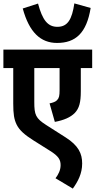

<svg xmlns="http://www.w3.org/2000/svg" viewBox="-20 -914 563 1131"><path d="M514 -867 418 -894C404 -800 379 -756 318 -756C261 -756 230 -796 204 -893L114 -864C152 -724 219 -661 316 -661C425 -661 490 -719 514 -867ZM523 -513V-622H0V-513H58V-304C58 -242 63 -211 78 -180C95 -146 125 -120 177 -87L274 -26C326 6 337 28 337 59C337 89 323 115 307 136L409 197C439 155 464 109 464 49C464 -9 443 -56 366 -105L253 -177C190 -217 182 -238 182 -313V-513H331V-383C331 -350 328 -336 316 -324C308 -315 292 -309 272 -305L303 -196C357 -206 395 -223 420 -248C447 -276 456 -311 456 -377V-513Z"/></svg>

Font: Noto Sans Devanagari Condensed
Style: Bold
Weight: 700
Width: 3
Designer: Jelle Bosma - Monotype Design Team
Foundry: Monotype Imaging Inc.
Version: Version 2.004